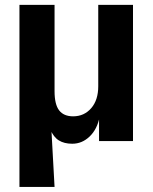

<svg xmlns="http://www.w3.org/2000/svg" viewBox="-20 -565 613 769"><path d="M57.9 -545.4H198.5V-199.7Q198.5 -146.7 216.9 -122.9Q235.4 -99.1 272.9 -99.1Q316.9 -99.1 345.2 -131.6Q373.5 -164.1 373.5 -219.5V-545.4H512.7V0H376.7V-97.4H379.2Q369.4 -47.6 339.1 -18.4Q308.8 10.7 269.3 10.7Q237.1 10.7 215.6 -2.7Q194.1 -16.1 181.6 -46.6H185.8L198.5 183.6H57.9Z"/></svg>

Font: Min Sans VF VF
Style: Regular
Weight: 400
Designer: Jinseong-Kim, NotoSansCJK, Nunito
Foundry: Jinseong-Kim
Version: Version 1.420;Glyphs 3.1.2 (3151)